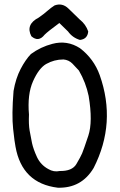

<svg xmlns="http://www.w3.org/2000/svg" viewBox="-20 -833 540 864"><path d="M225.6 -808.6Q260.7 -821.3 288.1 -794.4Q315.4 -767.6 338.9 -745.1Q366.2 -723.6 377 -691.4Q374 -657.2 339.8 -653.3Q306.6 -663.1 286.1 -691.4L247.1 -729.5Q195.3 -691.4 180.7 -676.8Q153.3 -641.6 121.1 -669.9Q93.8 -722.7 154.3 -753.9Q176.8 -769.5 193.4 -784.2Q210 -798.8 225.6 -808.6ZM215.8 -635.7Q282.2 -653.3 339.8 -616.2Q402.3 -568.4 428.7 -495.1Q504.9 -280.3 401.4 -77.1Q346.7 14.6 240.2 11.7Q79.1 -7.8 49.8 -172.9Q45.9 -190.4 39.1 -252.9Q32.2 -315.4 41 -423.8Q50.8 -480.5 72.8 -522.5Q94.7 -564.5 119.1 -589.8Q163.1 -622.1 215.8 -635.7ZM305.7 -546.9Q289.1 -563.5 265.6 -565.4Q223.6 -565.4 187.5 -544.9Q154.3 -525.4 128.4 -466.8Q102.5 -408.2 110.4 -317.4Q108.4 -274.4 113.3 -245.6Q118.2 -216.8 124 -189.5Q129.9 -162.1 146.5 -126Q163.1 -90.8 197.3 -72.3Q221.7 -57.6 249 -63.5Q304.7 -62.5 323.7 -94.7Q342.8 -127 349.6 -143.1Q356.4 -159.2 377.4 -222.2Q398.4 -285.2 378.9 -401.4Q366.2 -461.9 335 -515.6Q320.3 -532.2 305.7 -546.9Z"/></svg>

Font: NaikaiFont
Style: Regular-Lite
Weight: 400
Version: Version 1.67